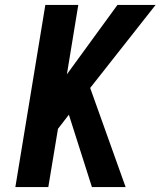

<svg xmlns="http://www.w3.org/2000/svg" viewBox="-20 -755 648 775"><path d="M42 0 163 -735H296L250 -455L454 -735H608L344 -400L487 0H351L258 -292L214 -235L175 0Z"/></svg>

Font: Iosevka XBd Ex Obl
Style: Regular
Weight: 800
Width: 7
Italic angle: -9°
Monospace: yes
Designer: Belleve Invis
Foundry: Belleve Invis
Version: Version 32.5.0; ttfautohint (v1.8.4)